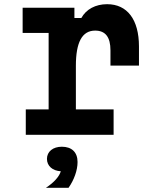

<svg xmlns="http://www.w3.org/2000/svg" viewBox="-20 -643 740 916"><path d="M88 -606V-486H212V-121H103V0H522V-121H342V-329C342 -442 372 -497 434 -497C483 -497 507 -466 507 -403V-330H643V-421C643 -550 587 -623 491 -623C436 -623 391 -599 368 -557H335V-606ZM199 253H307C333 216 350 170 350 130C350 83 322 57 275 57C233 57 204 80 204 115C204 149 231 172 270 174C264 197 239 227 199 253Z"/></svg>

Font: Martian Mono Std Md
Style: Regular
Weight: 500
Monospace: yes
Designer: Roman Shamin
Foundry: Evil Martians
Version: Version 1.000